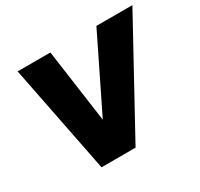

<svg xmlns="http://www.w3.org/2000/svg" viewBox="-142 -847 1068 1026"><g transform="rotate(-30 392.5 -334.0)"><path d="M209 0 77 -668H279L342 -217L563 -668H785L419 0Z"/></g></svg>

Font: Celebes Black
Style: Italic
Weight: 900
Italic angle: -10°
Designer: Anugrah Pasau
Foundry: Lafontype
Version: Version 1.000; ttfautohint (v1.8.4)